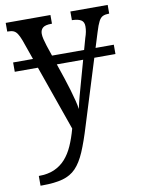

<svg xmlns="http://www.w3.org/2000/svg" viewBox="-87 -595 657 892"><g transform="rotate(-10 242.0 -149.5)"><path d="M5 -305V-349H480V-305ZM31 191Q74 191 104.5 177.5Q135 164 157 139.5Q179 115 194.5 80Q210 45 222 1L66 -442Q58 -463 50.5 -474.5Q43 -486 33 -490.5Q23 -495 6 -495H3V-536H214V-495H211Q182 -495 170.5 -485Q159 -475 159 -457Q159 -446 162.5 -431.5Q166 -417 172 -398L228 -232Q238 -202 246 -174.5Q254 -147 260 -123.5Q266 -100 268 -83Q274 -111 282 -141Q290 -171 300 -206L355 -403Q360 -417 362.5 -430Q365 -443 365 -456Q365 -477 351.5 -485.5Q338 -494 311 -495H308V-536H484V-495H482Q466 -495 454.5 -490Q443 -485 434.5 -469Q426 -453 416 -420L286 -2Q264 71 244 117.5Q224 164 199 190Q174 216 136 226.5Q98 237 40 237H31Z"/></g></svg>

Font: Noto Serif Condensed
Style: Regular
Weight: 400
Width: 3
Designer: Monotype Design Team
Foundry: Monotype Imaging Inc.
Version: Version 2.015